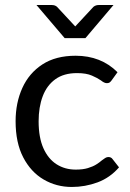

<svg xmlns="http://www.w3.org/2000/svg" viewBox="-20 -736 518 763"><path d="M265.5 7Q204 7 153.2 -22.8Q102.5 -52.5 72.2 -110.8Q42 -169 42 -254Q42 -327.5 68.8 -386.5Q95.5 -445.5 148.5 -480Q201.5 -514.5 280.5 -514.5Q381.5 -514.5 447 -449L423.5 -416.5Q419.5 -411 415.5 -408.2Q411.5 -405.5 404.5 -405.5Q394.5 -405.5 381 -416.5Q367.5 -426 345.5 -435.5Q323 -445.5 286 -445.5Q233.5 -445.5 199.8 -421Q166 -396.5 149.8 -353.5Q133.5 -310.5 133.5 -254Q133.5 -189.5 152.5 -147Q171.5 -104.5 204.8 -83.2Q238 -62 281 -62Q309.5 -62 329.2 -68Q349 -74 362.2 -82.2Q375.5 -90.5 384.5 -98.5Q392 -104.5 398.2 -108.2Q404.5 -112 410.5 -112Q422 -112 427.5 -103.5L453 -71Q417 -29.5 367.5 -11.2Q318 7 265.5 7ZM319.5 -584.5H237L125 -716H186.5Q198.5 -716 206.5 -709L279 -631L351.5 -709Q360.5 -716 371.5 -716H431Z"/></svg>

Font: Verano Sans
Style: Regular
Weight: 400
Designer: Lukasz Dziedzic with Adam Twardoch and Botio Nikoltchev
Foundry: tyPoland Lukasz Dziedzic
Version: Version 3.001;December 28, 2019;FontCreator 12.0.0.2547 64-b